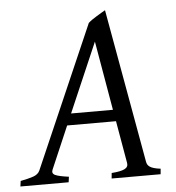

<svg xmlns="http://www.w3.org/2000/svg" viewBox="-66 -689 674 734"><g transform="rotate(-5 271.5 -321.5)"><path d="M200.2 -261.2H360.8L314.9 -526.9ZM521 0H333L335 -21Q369.6 -23.4 384.8 -31Q399.9 -38.6 397 -54.2L368.7 -216.8H181.2L111.3 -54.2Q104.5 -39.1 118.9 -32.5Q133.3 -25.9 170.9 -21L168 0H-17.1L-14.2 -21Q16.6 -26.9 35.2 -33.4Q53.7 -40 60.1 -54.2L297.9 -600.1Q304.2 -606 313 -612.1Q321.8 -618.2 331.1 -623.8Q340.3 -629.4 348.9 -634.5Q357.4 -639.6 363.8 -643.1L469.2 -54.2Q470.2 -47.4 472.9 -42.2Q475.6 -37.1 481.4 -33Q487.3 -28.8 497.3 -25.9Q507.3 -22.9 522.9 -21Z"/></g></svg>

Font: Gentium
Style: Italic
Weight: 400
Italic angle: -7°
Designer: J. Victor Gaultney
Version: Version 1.02; 2005; OFL release